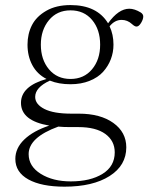

<svg xmlns="http://www.w3.org/2000/svg" viewBox="-20 -466 577 746"><path d="M253.9 -138.7Q208 -138.7 173.8 -152.8Q116.7 -126.5 116.7 -89.4Q116.7 -61 152.3 -42.7Q188 -24.4 256.8 -24.4H286.1Q370.1 -24.4 420.4 11.7Q470.7 47.9 470.7 106.4Q470.7 176.8 405.8 218Q340.8 259.3 230.5 259.3Q141.1 259.3 90.3 231.2Q39.6 203.1 39.6 151.4Q39.6 109.4 74.5 75.9Q109.4 42.5 171.4 22Q61.5 3.4 61.5 -66.4Q61.5 -130.9 160.6 -159.2Q124 -178.2 105.5 -213.1Q86.9 -248 86.9 -292.5Q86.9 -334.5 104.2 -368.4Q121.6 -402.3 160.2 -424.3Q198.7 -446.3 253.9 -446.3Q356.9 -446.3 399.9 -375.5Q440.4 -432.1 482.4 -432.1Q502.9 -432.1 526.9 -417.5Q536.6 -411.1 536.6 -401.9Q536.6 -391.1 528.1 -377Q519.5 -362.8 510.3 -362.8Q503.4 -362.8 492.7 -372.6Q475.1 -388.7 452.6 -388.7Q425.8 -388.7 405.8 -363.8Q420.9 -332 420.9 -292.5Q420.9 -262.7 410.6 -235.8Q400.4 -209 380.6 -187Q360.8 -165 328.1 -151.9Q295.4 -138.7 253.9 -138.7ZM369.1 -292.5Q369.1 -351.1 337.9 -388.4Q306.6 -425.8 253.9 -425.8Q201.7 -425.8 170.2 -387.7Q138.7 -349.6 138.7 -292.5Q138.7 -234.4 170.2 -196.8Q201.7 -159.2 253.9 -159.2Q306.2 -159.2 337.6 -196.8Q369.1 -234.4 369.1 -292.5ZM91.3 132.8Q91.3 180.2 138.4 209.5Q185.5 238.8 254.9 238.8Q331.1 238.8 378.4 209.5Q425.8 180.2 425.8 126Q425.8 81.1 389.2 54.4Q352.5 27.8 284.7 27.8H252.9Q225.6 27.8 206.5 25.9Q91.3 67.9 91.3 132.8Z"/></svg>

Font: Elstob ExtraLight
Style: Regular
Weight: 200
Designer: Peter S. Baker
Version: Version 1.015